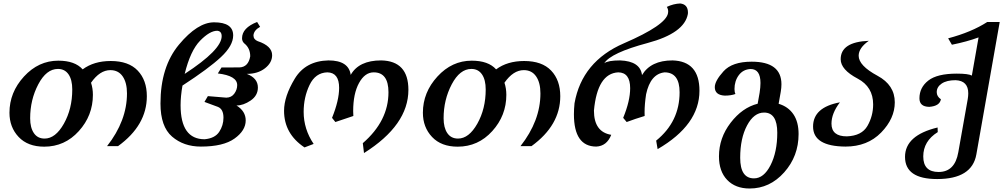

<svg xmlns="http://www.w3.org/2000/svg" viewBox="-20 -830 5757 1100"><path d="M235.4 -36.1Q297.9 -36.1 345.9 -121.3Q394 -206.5 394 -317.4Q394 -373 372.6 -404.1Q351.1 -435.1 312 -435.1Q245.6 -435.1 199.2 -346.7Q152.8 -258.3 152.8 -152.3Q152.8 -98.6 174.1 -67.4Q195.3 -36.1 235.4 -36.1ZM233.4 10.3Q139.2 10.3 86.7 -45.4Q34.2 -101.1 34.2 -184.1Q34.2 -300.8 117.4 -391.6Q200.7 -482.4 314 -482.4Q409.2 -482.4 453.6 -432.6Q518.1 -480.5 614.3 -480.5Q716.8 -480.5 769 -425.5Q821.3 -370.6 821.3 -278.8Q821.3 -112.3 656.2 7.3H593.3Q707.5 -138.2 707.5 -294.9Q707.5 -356.4 682.9 -392.3Q658.2 -428.2 612.3 -428.2Q551.8 -428.2 501.5 -356Q512.2 -323.7 512.2 -286.6Q512.2 -168 431.6 -78.9Q351.1 10.3 233.4 10.3Z M1130.9 9.8Q1032.2 9.8 965.8 -47.4Q899.4 -104.5 899.4 -236.8Q899.4 -447.3 1005.6 -574.7Q1111.8 -702.1 1206.5 -702.1Q1315.9 -702.1 1315.9 -627Q1315.9 -568.4 1245.8 -502.9Q1175.8 -437.5 1025.4 -339.8Q1014.6 -278.3 1014.6 -227.1Q1014.6 -32.2 1152.3 -32.2Q1211.4 -37.6 1235.8 -74.5Q1260.3 -111.3 1260.3 -155.8Q1260.3 -205.1 1228 -217.8L1151.4 -246.1L1170.9 -279.3L1276.4 -270.5Q1306.2 -271 1322.5 -293.7Q1338.9 -316.4 1338.9 -342.3Q1338.9 -396 1228 -409.2L1249 -443.4L1352.1 -443.8Q1402.8 -445.8 1413.6 -507.3Q1413.6 -554.2 1379.9 -581.1Q1366.7 -592.8 1366.7 -610.8Q1366.7 -670.4 1453.1 -704.1L1470.2 -676.3Q1434.6 -656.7 1432.1 -627.4Q1432.1 -604 1456.5 -594.2Q1539.1 -566.9 1539.1 -513.7Q1539.1 -470.7 1498 -438.7Q1457 -406.7 1394 -406.7Q1457.5 -382.3 1457.5 -328.6Q1457.5 -282.2 1415.8 -253.9Q1374 -225.6 1335 -225.6Q1387.7 -192.9 1387.7 -140.1Q1387.7 -82 1323.5 -36.1Q1259.3 9.8 1130.9 9.8ZM1038.1 -406.7Q1250 -544.9 1250 -622.6Q1250 -651.4 1224.6 -653.8Q1182.1 -653.8 1126.5 -596.9Q1070.8 -540 1038.1 -406.7Z M2065.4 46.9 2058.6 -9.8Q2205.6 -137.2 2205.6 -301.3Q2205.6 -415.5 2121.1 -415.5Q2070.3 -415.5 2036.9 -354.5Q2003.4 -293.5 2003.4 -192.9L2004.4 -165.5L1901.4 -130.9L1882.3 -154.8Q1922.9 -254.9 1922.9 -326.7Q1922.9 -414.1 1855.5 -415.5Q1787.1 -413.6 1753.4 -343Q1719.7 -272.5 1719.7 -189Q1719.7 -90.3 1776.9 -5.4L1724.6 14.6Q1607.4 -63.5 1607.4 -195.3Q1607.4 -277.8 1668.9 -379.4Q1730.5 -481 1861.8 -483.9Q1978 -483.9 1989.3 -400.9Q2036.1 -483.9 2163.6 -483.9Q2319.8 -481 2319.8 -315.4Q2319.8 -113.3 2065.4 46.9Z M2604 -36.1Q2666.5 -36.1 2714.6 -121.3Q2762.7 -206.5 2762.7 -317.4Q2762.7 -373 2741.2 -404.1Q2719.7 -435.1 2680.7 -435.1Q2614.3 -435.1 2567.9 -346.7Q2521.5 -258.3 2521.5 -152.3Q2521.5 -98.6 2542.7 -67.4Q2564 -36.1 2604 -36.1ZM2602.1 10.3Q2507.8 10.3 2455.3 -45.4Q2402.8 -101.1 2402.8 -184.1Q2402.8 -300.8 2486.1 -391.6Q2569.3 -482.4 2682.6 -482.4Q2777.8 -482.4 2822.3 -432.6Q2886.7 -480.5 2982.9 -480.5Q3085.4 -480.5 3137.7 -425.5Q3189.9 -370.6 3189.9 -278.8Q3189.9 -112.3 3024.9 7.3H2961.9Q3076.2 -138.2 3076.2 -294.9Q3076.2 -356.4 3051.5 -392.3Q3026.9 -428.2 2981 -428.2Q2920.4 -428.2 2870.1 -356Q2880.9 -323.7 2880.9 -286.6Q2880.9 -168 2800.3 -78.9Q2719.7 10.3 2602.1 10.3Z M3747.6 24.4 3739.3 -24.4Q3873.5 -132.8 3873.5 -301.3Q3873.5 -414.6 3788.1 -415.5Q3706.5 -407.2 3681.6 -290Q3672.9 -232.9 3672.9 -188L3673.3 -165.5Q3621.1 -149.9 3570.3 -130.9L3550.3 -154.8Q3590.3 -252 3590.3 -324.7Q3590.3 -414.6 3522 -415.5Q3402.3 -409.2 3382.8 -196.3Q3382.8 -73.7 3481.9 -57.6Q3456.5 7.3 3395.5 9.8Q3268.1 8.8 3268.1 -175.3Q3268.1 -204.6 3271.5 -238.3Q3314 -478 3554.7 -582Q3795.4 -686 3807.1 -754.4L3808.1 -764.2Q3808.1 -778.8 3800.3 -790.5Q3838.4 -808.6 3877 -810.1Q3921.4 -805.2 3921.4 -757.8L3920.9 -750Q3901.4 -640.1 3690.4 -583.7Q3479.5 -527.3 3441.9 -467.8Q3463.9 -483.9 3532.7 -483.9Q3648.4 -479.5 3658.2 -399.9Q3708.5 -483.9 3833 -483.9Q3987.3 -479.5 3987.3 -310.1Q3987.3 -114.7 3747.6 24.4Z M4299.8 191.9Q4356 191.9 4394.5 116.5Q4433.1 41 4433.1 -69.8Q4433.1 -185.1 4357.4 -185.1Q4299.3 -185.1 4260 -111.3Q4220.7 -37.6 4220.7 74.2Q4220.7 191.9 4299.8 191.9ZM4274.9 250Q4193.4 250 4146.2 200.9Q4099.1 151.9 4099.1 65.9Q4099.1 -39.6 4165.8 -126.5Q4232.4 -213.4 4320.8 -235.8L4332 -298.8Q4336.9 -330.6 4336.9 -354.5Q4336.9 -434.6 4280.3 -434.6Q4237.3 -432.6 4212.6 -399.2Q4188 -365.7 4188 -319.8Q4188 -302.7 4193.4 -291.5Q4168 -282.2 4132.3 -282.2Q4075.2 -285.2 4075.2 -330.6Q4075.2 -366.2 4125 -421.4Q4174.8 -476.6 4286.6 -476.6Q4457 -476.6 4457 -347.2Q4457 -327.1 4453.1 -304.2L4440.9 -235.4Q4495.6 -219.2 4525.4 -175.5Q4555.2 -131.8 4555.2 -62Q4555.2 64.9 4472.7 157.5Q4390.1 250 4274.9 250Z M4823.7 9.8Q4638.2 8.3 4638.2 -105Q4638.2 -215.3 4792 -243.7Q4743.7 -180.7 4743.7 -121.6Q4743.7 -48.8 4831.5 -48.8Q4917 -51.8 4949.7 -108.6Q4982.4 -165.5 4982.4 -231.9Q4982.4 -332.5 4894 -379.4Q4796.4 -430.7 4796.4 -490.7Q4796.4 -589.8 4957.5 -596.2Q4899.4 -555.2 4899.4 -510.7Q4899.4 -454.1 5007.3 -396Q5106.4 -342.8 5106.4 -243.7Q5106.4 -150.9 5028.1 -70.6Q4949.7 9.8 4823.7 9.8Z M5349.1 195.8Q5165 195.8 5165 68.8Q5165 -54.7 5351.6 -99.6L5352.5 -73.2Q5269.5 -21.5 5269.5 66.4Q5269.5 155.3 5357.4 155.3Q5450.7 155.3 5470.2 42.5L5524.4 -262.7Q5527.3 -280.3 5527.3 -295.4Q5527.3 -367.2 5455.1 -370.6Q5403.8 -370.6 5375.2 -351.3Q5346.7 -332 5346.7 -302.2Q5346.7 -277.3 5370.6 -261.2Q5363.8 -222.2 5303.7 -217.8Q5247.6 -218.8 5247.6 -266.6Q5247.6 -328.6 5298.3 -368.4Q5349.1 -408.2 5461.4 -408.2Q5527.8 -408.2 5547.9 -397L5586.4 -615.7Q5520.5 -591.3 5433.6 -573.7L5412.1 -610.4Q5546.4 -646 5636.2 -704.1H5707.5L5573.7 54.7Q5548.8 195.8 5349.1 195.8Z"/></svg>

Font: Kelvinch
Style: Bold Italic
Weight: 700
Italic angle: -10°
Designer: Paul James Miller
Foundry: High-Logic / Made with FontCreator
Version: Version 3.30 September 23, 2016